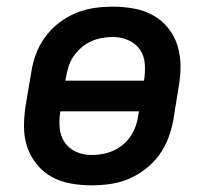

<svg xmlns="http://www.w3.org/2000/svg" viewBox="-20 -548 640 576"><path d="M255 8Q223 8 192 2.5Q161 -3 135 -17.5Q109 -32 90 -55.5Q71 -79 61.5 -107.5Q52 -136 52 -168Q52 -200 57 -232L74 -332Q78 -359 88 -386Q98 -413 115.5 -437Q133 -461 157 -479.5Q181 -498 208 -509Q235 -520 262.5 -524Q290 -528 318 -528Q350 -528 381 -522.5Q412 -517 438.5 -502.5Q465 -488 484 -464.5Q503 -441 512 -412.5Q521 -384 521.5 -352Q522 -320 516 -288L500 -188Q495 -161 485 -134Q475 -107 457.5 -83Q440 -59 416 -40.5Q392 -22 365.5 -11Q339 0 311 4Q283 8 255 8ZM176 -306H412Q416 -330 414.5 -355Q413 -380 400 -399Q387 -418 365 -427.5Q343 -437 318 -437Q302 -437 285.5 -434Q269 -431 253.5 -424Q238 -417 224.5 -405.5Q211 -394 201 -379.5Q191 -365 186 -349Q181 -333 178 -317ZM255 -83Q271 -83 287.5 -86Q304 -89 320 -96Q336 -103 349.5 -114.5Q363 -126 372.5 -140.5Q382 -155 387.5 -171Q393 -187 395 -203L397 -214H161Q157 -190 159 -165Q161 -140 174 -121Q187 -102 208.5 -92.5Q230 -83 255 -83Z"/></svg>

Font: Iosevka Semibold Extended
Style: Italic
Weight: 600
Width: 7
Italic angle: -9°
Monospace: yes
Designer: Belleve Invis
Foundry: Belleve Invis
Version: Version 32.5.0; ttfautohint (v1.8.4)